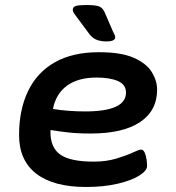

<svg xmlns="http://www.w3.org/2000/svg" viewBox="-20 -738 700 765"><path d="M323 7Q193 7 124.5 -46Q56 -99 56 -200Q56 -300 91.5 -374.5Q127 -449 198 -489.5Q269 -530 374 -530Q463 -530 513.5 -507.5Q564 -485 585 -450.5Q606 -416 606 -381Q606 -297 538 -251.5Q470 -206 341 -206Q289 -206 250 -210.5Q211 -215 182 -220Q181 -217 181 -212Q181 -149 221 -121.5Q261 -94 353 -94Q403 -94 443 -106Q483 -118 508.5 -130Q534 -142 542 -142Q551 -142 556.5 -130Q562 -118 564 -102.5Q566 -87 566 -77Q566 -58 535 -38.5Q504 -19 449 -6Q394 7 323 7ZM319 -294Q482 -294 482 -369Q482 -401 450 -415Q418 -429 364 -429Q292 -429 247.5 -397Q203 -365 191 -304Q219 -299 253.5 -296.5Q288 -294 319 -294ZM403 -573Q384 -573 367.5 -578.5Q351 -584 337 -601L291 -663Q282 -675 276 -683.5Q270 -692 270 -699Q270 -710 281.5 -714Q293 -718 323 -718Q364 -718 377 -711.5Q390 -705 397 -689L429 -615Q434 -605 436.5 -599.5Q439 -594 439 -589Q439 -582 431 -577.5Q423 -573 403 -573Z"/></svg>

Font: Asap Expanded Expanded SemiBold
Style: Italic
Weight: 600
Width: 7
Italic angle: -6°
Designer: Pablo Cosgaya
Foundry: Omnibus-Type
Version: Version 3.001; ttfautohint (v1.8.4.7-5d5b)